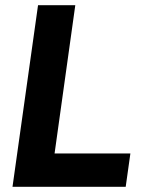

<svg xmlns="http://www.w3.org/2000/svg" viewBox="-20 -717 547 737"><path d="M28 0H462.5L480.5 -128H189.5L269 -697H126Z"/></svg>

Font: HK Grotesk ExtraBold
Style: Italic
Weight: 800
Italic angle: -16°
Designer: Alfredo Marco Pradil
Foundry: Hanken Design Co.
Version: Version 3.001;FEAKit 1.0